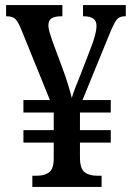

<svg xmlns="http://www.w3.org/2000/svg" viewBox="-20 -734 520 754"><path d="M107 0V-44H127Q155 -44 173 -57.5Q191 -71 191 -112V-174H72V-223H191V-292H72V-341H176L64 -617Q52 -647 41 -658.5Q30 -670 7 -670H4V-714H225V-670H220Q195 -670 182.5 -662Q170 -654 170 -634Q170 -622 175 -606Q180 -590 186 -572L225 -467Q237 -435 247 -402.5Q257 -370 262 -349Q266 -364 274.5 -386.5Q283 -409 292 -430L338 -549Q347 -572 353 -594.5Q359 -617 359 -633Q359 -670 309 -670H306V-714H474V-670H469Q448 -670 437 -655Q426 -640 407 -593L304 -341H415V-292H294V-223H415V-174H294V-116Q294 -72 312 -58Q330 -44 360 -44H379V0Z"/></svg>

Font: Noto Serif Tamil Condensed Medium
Style: Italic
Weight: 500
Width: 3
Italic angle: -12°
Designer: Indian Type Foundry, Tom Grace, and the Monotype Design Team
Foundry: Monotype Imaging Inc.
Version: Version 2.003; ttfautohint (v1.8.4.7-5d5b)